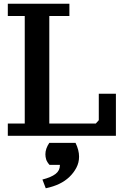

<svg xmlns="http://www.w3.org/2000/svg" viewBox="-20 -725 649 1032"><path d="M22 -639V-705H353V-639H245V-61H495L511 -79V-221H603V5H22V-61H113V-639ZM208 240Q255 228 278.5 210Q302 192 302 163V161H246Q232 145 228 131.5Q224 118 224 104Q224 74 245 43H386Q405 82 405 117Q405 149 390.5 176.5Q376 204 353 226Q330 248 299 263Q268 278 226 287Z"/></svg>

Font: PT Serif Caption
Style: Semibold
Weight: 600
Designer: A.Korolkova, O.Umpeleva, V.Yefimov
Foundry: ParaType Ltd
Version: Version 1.00;May 2, 2020;FontCreator 12.0.0.2544 64-bit